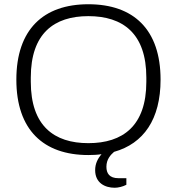

<svg xmlns="http://www.w3.org/2000/svg" viewBox="-20 -718 833 904"><path d="M396 12C417 12 438 11 458 8C440 29 428 53 428 83C428 144 475 166 520 166C536 166 558 161 575 152V121H538C495 121 481 98 481 67C481 32 501 11 517 -3C656 -42 736 -156 736 -343C736 -579 609 -698 396 -698C184 -698 57 -579 57 -343C57 -107 184 12 396 12ZM396 -44C235 -44 125 -125 125 -333V-353C125 -561 235 -642 396 -642C558 -642 669 -561 669 -353V-333C669 -125 558 -44 396 -44Z"/></svg>

Font: Archivo ExtraLight
Style: Regular
Weight: 200
Designer: Hector Gatti
Foundry: Omnibus-Type
Version: Version 2.001